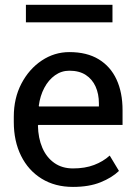

<svg xmlns="http://www.w3.org/2000/svg" viewBox="-20 -750 557 781"><path d="M276.9 10.3Q203.6 10.3 149.4 -23.2Q95.2 -56.6 65.7 -116.2Q36.1 -175.8 36.1 -253.9V-275.4Q36.1 -350.6 67.1 -409.9Q98.1 -469.2 149.7 -503.7Q201.2 -538.1 262.2 -538.1Q333.5 -538.1 381.6 -508.8Q429.7 -479.5 454.1 -426.5Q478.5 -373.5 478.5 -301.8V-241.7H135.7L134.3 -239.3Q135.3 -188.5 152.1 -149.2Q168.9 -109.9 200.7 -87.4Q232.4 -64.9 276.9 -64.9Q325.7 -64.9 362.5 -78.9Q399.4 -92.8 426.3 -117.2L463.9 -54.7Q435.5 -27.3 388.9 -8.5Q342.3 10.3 276.9 10.3ZM138.7 -316.9H382.3V-329.6Q382.3 -367.7 368.9 -397.7Q355.5 -427.7 328.9 -445.1Q302.2 -462.4 262.2 -462.4Q230 -462.4 203.6 -443.6Q177.2 -424.8 160.2 -392.6Q143.1 -360.4 137.7 -319.3ZM85.4 -659.2V-730.5H437.5V-659.2Z"/></svg>

Font: Roboto Slab LO
Style: Regular
Weight: 400
Designer: Google
Version: Version 2.000